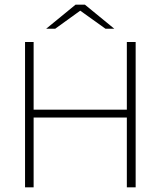

<svg xmlns="http://www.w3.org/2000/svg" viewBox="-20 -808 692 828"><path d="M125 0H88V-627H125V-335H527V-627H565V0H527V-301H125ZM473 -684H435L326 -762L218 -684H179L306 -788H346Z"/></svg>

Font: Blinker ExtraLight
Style: Regular
Weight: 200
Designer: Juergen Huber
Foundry: supertype
Version: Version 1.017;hotconv 1.0.117;makeotfexe 2.5.65602